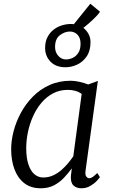

<svg xmlns="http://www.w3.org/2000/svg" viewBox="-20 -1002 608 1032"><path d="M440 -86Q436.5 -61.5 444 -52.8Q451.5 -44 459 -44Q469 -44 479 -51.2Q489 -58.5 503 -72L517 -50Q513.5 -44 500 -29.5Q486.5 -15 465.2 -2.5Q444 10 418 10Q391 10 375 -5Q359 -20 361 -56L366 -97Q347.5 -72 324.5 -47.2Q301.5 -22.5 270.8 -6.2Q240 10 199 10Q146 10 110.8 -17.2Q75.5 -44.5 57.8 -92Q40 -139.5 40 -200Q40 -246 53.2 -297Q66.5 -348 92.5 -396Q118.5 -444 157 -483Q195.5 -522 246.5 -545Q297.5 -568 360.5 -568Q381 -568 407 -562.2Q433 -556.5 454 -548L506 -567ZM419 -497Q403.5 -508.5 384.5 -513.8Q365.5 -519 344.5 -519Q301.5 -519 266.2 -500.8Q231 -482.5 204 -451Q177 -419.5 158.5 -379Q140 -338.5 130.5 -293.8Q121 -249 121 -205Q121 -153 132.8 -118Q144.5 -83 165 -65.5Q185.5 -48 212 -48Q241 -48 265.5 -59.2Q290 -70.5 310.2 -88.2Q330.5 -106 346.5 -125.5Q362.5 -145 374 -162ZM332.5 -640.5Q280 -640.5 251.2 -670.8Q222.5 -701 222.5 -743.5Q222.5 -778 235.2 -802.5Q248 -827 268.5 -842.8Q289 -858.5 313.2 -865.8Q337.5 -873 360 -873Q409.5 -873 438 -843.5Q466.5 -814 466.5 -776Q466.5 -729 446 -699Q425.5 -669 394.8 -654.8Q364 -640.5 332.5 -640.5ZM335 -682.5Q353 -682.5 371 -691Q389 -699.5 401 -718Q413 -736.5 413 -767Q413 -798 396.8 -815.2Q380.5 -832.5 355.5 -832.5Q328 -832.5 302 -813Q276 -793.5 276 -749.5Q276 -721.5 293 -702Q310 -682.5 335 -682.5ZM387.5 -826.5 358.5 -849 465.5 -982 517.5 -939Q511 -928 495 -911.8Q479 -895.5 459.5 -878.2Q440 -861 421.5 -847.2Q403 -833.5 390.5 -828Z"/></svg>

Font: Merriweather Light 18pt Light
Style: Italic
Weight: 300
Italic angle: -7.8°
Version: Version 2.101